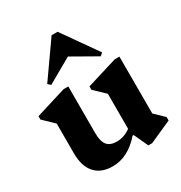

<svg xmlns="http://www.w3.org/2000/svg" viewBox="-188 -937 1027 1088"><g transform="rotate(-30 325.5 -393.5)"><path d="M235.6 15.2Q161 15.2 120.9 -29.7Q80.8 -74.6 80.8 -158.8V-402.6L123.8 -312.4L12.4 -419.6V-441.8L211.8 -503.2H242.8V-197.8Q242.8 -143.6 262.5 -119.2Q282.2 -94.8 325.8 -94.8Q355.4 -94.8 382.3 -106.3Q409.2 -117.8 431.6 -139V-81H420.2Q379.2 -33.4 333 -9.1Q286.8 15.2 235.6 15.2ZM468.6 12.8 426 -79.4H416.2V-404.2L459.2 -314L346.8 -421.2V-443.4L547.2 -504.8H578.2V-100.2L535.6 -174L638.6 -74.2V-52L493.6 12.8ZM163.8 -559 146 -574.6 306 -801.8H345.2L505.2 -574.6L487.4 -559L319.6 -654.6H331.6Z"/></g></svg>

Font: Platypi Light
Style: Regular
Weight: 300
Designer: David Sargent
Foundry: Bolt Cutter Type
Version: Version 1.200